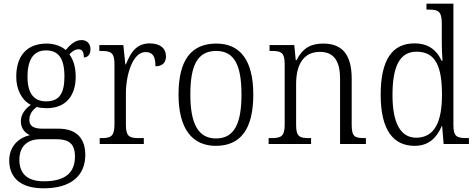

<svg xmlns="http://www.w3.org/2000/svg" viewBox="-20 -780 2576 1040"><path d="M216 240C368 240 442 169 442 59C442 -26 399 -83 296 -83H211C164 -83 139 -96 139 -130C139 -164 158 -185 179 -201C190 -196 218 -194 233 -194C338 -194 390 -263 390 -364C390 -422 375 -459 356 -486C373 -503 386 -513 406 -513C427 -513 434 -496 434 -469C459 -469 470 -488 470 -514C470 -540 454 -563 421 -563C382 -563 353 -529 336 -509C315 -528 277 -544 233 -544C124 -544 68 -476 68 -364C68 -298 96 -238 147 -212C118 -192 93 -162 93 -123C93 -82 117 -59 142 -48C87 -36 30 8 30 89C30 183 92 240 216 240ZM230 -231C164 -231 129 -273 129 -364C129 -462 165 -507 229 -507C297 -507 329 -464 329 -365C329 -270 298 -231 230 -231ZM218 202C117 202 85 150 85 86C85 4 138 -26 198 -26H284C353 -26 386 -2 386 68C386 148 342 202 218 202Z M520 0H759V-32H734C684 -32 662 -38 662 -103V-275C662 -373 698 -498 768 -498C808 -498 822 -474 822 -421C863 -421 879 -444 879 -475C879 -517 849 -545 791 -545C715 -545 685 -489 662 -431H659L648 -536H518V-504H525C579 -504 600 -497 600 -433V-106C600 -39 578 -32 528 -32H520Z M1149 10C1282 10 1352 -79 1352 -268C1352 -456 1279 -544 1152 -544C1016 -544 947 -455 947 -268C947 -80 1023 10 1149 10ZM1150 -30C1052 -30 1011 -113 1011 -268C1011 -425 1049 -504 1151 -504C1250 -504 1288 -426 1288 -268C1288 -116 1252 -30 1150 -30Z M1435 0H1665V-32H1657C1604 -32 1584 -38 1584 -102V-326C1584 -421 1618 -499 1713 -499C1793 -499 1822 -443 1822 -354V0H1962V-32H1955C1902 -32 1885 -39 1885 -105V-354C1885 -485 1833 -544 1731 -544C1666 -544 1621 -522 1586 -454H1582L1574 -536H1440V-504H1451C1501 -504 1522 -497 1522 -433V-105C1522 -39 1501 -32 1447 -32H1435Z M2226 10C2302 10 2345 -33 2373 -97H2375L2383 0H2520V-32H2509C2456 -32 2436 -39 2436 -102V-760H2290V-728H2302C2351 -728 2373 -721 2373 -654V-556C2373 -523 2374 -484 2377 -451H2372C2346 -508 2301 -545 2225 -545C2106 -545 2042 -458 2042 -267C2042 -76 2110 10 2226 10ZM2235 -34C2151 -34 2106 -111 2106 -265C2106 -420 2145 -500 2236 -500C2341 -500 2374 -418 2374 -266C2374 -118 2333 -35 2235 -34Z"/></svg>

Font: Noto Serif Bengali SemiCondensed Light
Style: Regular
Weight: 300
Width: 4
Designer: Juan Bruce, Universal Thirst, Indian Type Foundry and the Monotype Design Team.
Foundry: Monotype Imaging Inc.
Version: Version 2.003